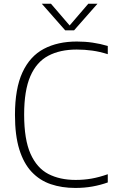

<svg xmlns="http://www.w3.org/2000/svg" viewBox="-20 -964 596 994"><path d="M370 9Q300 9 242.8 -10.5Q185.5 -30 144 -74Q102.5 -118 80 -190.5Q57.5 -263 57.5 -369Q57.5 -505.5 96.2 -589.2Q135 -673 206.8 -711Q278.5 -749 378 -749Q421 -749 460 -743.2Q499 -737.5 538 -726V-683.5Q497 -696.5 457.5 -702Q418 -707.5 377 -707.5Q290.5 -707.5 229.8 -675.2Q169 -643 137 -569.2Q105 -495.5 105 -371Q105 -241.5 138 -167.8Q171 -94 230.5 -63.2Q290 -32.5 371.5 -32.5Q413.5 -32.5 452.8 -39.2Q492 -46 538 -62V-19.5Q500.5 -6 458.8 1.5Q417 9 370 9ZM317.5 -807 196.5 -944.5H244L347.5 -824H333.5L437 -944.5H484.5L363.5 -807Z"/></svg>

Font: Encode Sans SC ExtraLight
Style: Regular
Weight: 250
Designer: Multiple Designers
Foundry: Impallari Type
Version: Version 3.002